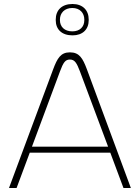

<svg xmlns="http://www.w3.org/2000/svg" viewBox="-20 -941 700 961"><path d="M246 -594 25 0H63L129 -177H532L598 0H635L415 -594C394 -650 377 -679 330 -679C284 -679 267 -650 246 -594ZM140 -207 280 -583C297 -629 307 -643 330 -643C354 -643 364 -626 380 -584L521 -207ZM259 -840C259 -794 289 -764 343 -764C394 -764 424 -794 424 -840V-843C424 -890 394 -921 343 -921C289 -921 259 -890 259 -843ZM280 -840V-843C280 -876 303 -901 342 -901C380 -901 402 -876 402 -843V-840C402 -807 380 -784 342 -784C303 -784 280 -807 280 -840Z"/></svg>

Font: LT Wave Alt Thin
Style: Regular
Weight: 100
Designer: Daniel Lyons
Version: Version 2.5 (Glyphs App)